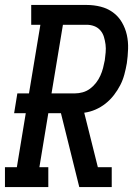

<svg xmlns="http://www.w3.org/2000/svg" viewBox="-44 -755 564 775"><path d="M-24 0V-80H24L60 -298H13L26 -378H73L119 -655H82V-735H306Q335 -735 362.5 -728Q390 -721 412 -705Q434 -689 448 -665Q462 -641 468 -614Q474 -587 473 -557.5Q472 -528 468 -500Q464 -477 458 -454.5Q452 -432 441.5 -411.5Q431 -391 416 -371.5Q401 -352 382 -337Q363 -322 341 -312.5Q319 -303 296 -300L351 -80H407V0H276L202 -298H151L115 -80H151V0ZM164 -378H258Q274 -378 290 -382.5Q306 -387 319.5 -397Q333 -407 343.5 -420.5Q354 -434 361 -449.5Q368 -465 372 -480.5Q376 -496 379 -512Q381 -527 382.5 -543.5Q384 -560 382 -575.5Q380 -591 375.5 -606Q371 -621 361 -632.5Q351 -644 336.5 -649.5Q322 -655 306 -655H210Z"/></svg>

Font: Iosevka Slab Medium
Style: Italic
Weight: 500
Italic angle: -9°
Monospace: yes
Designer: Belleve Invis
Foundry: Belleve Invis
Version: Version 11.1.0; ttfautohint (v1.8.3)